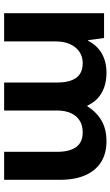

<svg xmlns="http://www.w3.org/2000/svg" viewBox="182 -730 548 953"><g transform="rotate(90 456.5 -254.0)"><path d="M46 0V-496H169L180 -417H183Q206 -462 246.5 -485Q287 -508 341 -508Q379 -508 410 -498Q441 -488 465 -467.5Q489 -447 505 -413H508Q536 -458 578.5 -483Q621 -508 682 -508Q742 -508 784.5 -481.5Q827 -455 850 -403.5Q873 -352 873 -277V0H734V-264Q734 -325 710.5 -357.5Q687 -390 637 -390Q604 -390 580 -375.5Q556 -361 542.5 -332.5Q529 -304 529 -262V0H390V-264Q390 -325 367 -357.5Q344 -390 293 -390Q262 -390 238 -374Q214 -358 200 -328Q186 -298 186 -256V0Z"/></g></svg>

Font: DM Sans 36pt ExtraBold
Style: Regular
Weight: 800
Designer: Colophon Foundry, Jonny Pinhorn
Foundry: Colophon Foundry
Version: Version 4.004;gftools[0.9.30]